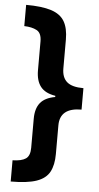

<svg xmlns="http://www.w3.org/2000/svg" viewBox="-59 -755 493 955"><g transform="rotate(5 187.0 -278.0)"><path d="M32 57Q77 56 98 41.5Q119 27 119 -13V-158Q119 -209 142 -237.5Q165 -266 216 -275V-281Q165 -289 142 -318.5Q119 -348 119 -400V-544Q119 -586 94.5 -599Q70 -612 32 -613V-719Q111 -719 157.5 -704Q204 -689 224 -655Q244 -621 244 -564V-420Q244 -375 269.5 -353Q295 -331 352 -331V-224Q244 -224 244 -136V7Q244 62 225.5 96.5Q207 131 161 147Q115 163 32 163Z"/></g></svg>

Font: Noto Sans Condensed
Style: Bold
Weight: 700
Width: 3
Designer: Monotype Design Team
Foundry: Monotype Imaging Inc.
Version: Version 2.013; ttfautohint (v1.8.4.7-5d5b)